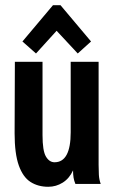

<svg xmlns="http://www.w3.org/2000/svg" viewBox="-20 -705 440 736"><path d="M165 11Q126 11 97 -7.5Q68 -26 52 -71Q36 -116 36 -194L37 -468H143V-187Q143 -127 156 -105Q169 -83 189 -83Q251 -83 251 -198V-468H358V-73Q358 -53 359 -35Q360 -17 366 0H269Q264 -12 262 -24Q260 -36 260 -52Q246 -21 220.5 -5Q195 11 165 11ZM118 -500 66 -546 183 -685H212L329 -546L278 -500L197 -587Z"/></svg>

Font: Inconsolata Condensed ExtraBold
Style: Regular
Weight: 800
Width: 3
Monospace: yes
Designer: Raph Levien, Cyreal, Brenton Simpson
Foundry: Raph Levien, Cyreal, Google
Version: Version 3.001; ttfautohint (v1.8.2.53-6de2)